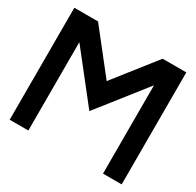

<svg xmlns="http://www.w3.org/2000/svg" viewBox="-152 -874 1066 1044"><g transform="rotate(30 381.0 -351.5)"><path d="M146.5 -554.7V0H29.3V-703.1H178.2L380.9 -445.8L583.5 -703.1H732.4V0H615.2V-554.2L455.6 -351.6L380.9 -257.3L306.6 -351.6Z"/></g></svg>

Font: Gerhaus
Style: Regular
Weight: 400
Designer: GGBotNet
Foundry: GGBotNet
Version: 1.01